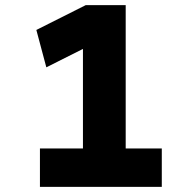

<svg xmlns="http://www.w3.org/2000/svg" viewBox="-20 -730 764 750"><path d="M304 -49V-617L344 -559L161 -467L122 -613L315 -710H471V-49ZM136 0V-150H612V0Z"/></svg>

Font: Lexend Zetta
Style: Bold
Weight: 700
Designer: Bonnie Shaver-Troup, Thomas Jockin
Foundry: Lexend
Version: Version 1.007